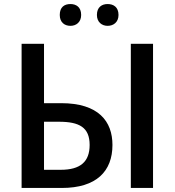

<svg xmlns="http://www.w3.org/2000/svg" viewBox="-20 -931 866 951"><path d="M276 -857C276 -821 299 -803 329 -803C357 -803 382 -821 382 -857C382 -896 357 -911 329 -911C299 -911 276 -896 276 -857ZM460 -857C460 -821 485 -803 513 -803C542 -803 567 -821 567 -857C567 -896 542 -911 513 -911C485 -911 460 -896 460 -857ZM87 0H286C458 0 537 -83 537 -213C537 -330 468 -420 283 -420H198V-714H87ZM628 0H738V-714H628ZM198 -90V-328H272C373 -328 424 -300 424 -213C424 -129 377 -90 281 -90Z"/></svg>

Font: Noto Sans Thai Medium
Style: Regular
Weight: 500
Designer: Monotype Design Team
Foundry: Monotype Imaging Inc.
Version: Version 1.901